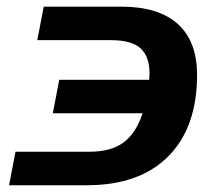

<svg xmlns="http://www.w3.org/2000/svg" viewBox="-20 -548 640 568"><path d="M90.3 -429.2 109.4 -528.3H339.4Q448.7 -528.3 505.9 -477.1Q563 -425.8 563 -326.2Q563 -171.4 478 -85.7Q393.1 0 236.8 0H6.8L25.9 -99.1H244.1Q308.6 -99.1 345.5 -126.5Q382.3 -153.8 401.9 -212.9H136.2L155.3 -312H421.4L422.4 -331.1Q422.4 -380.4 396 -404.8Q369.6 -429.2 308.6 -429.2Z"/></svg>

Font: Cousine
Style: Bold Italic
Weight: 700
Italic angle: -12°
Monospace: yes
Designer: Steve Matteson
Foundry: Ascender Corporation
Version: Version 1.20